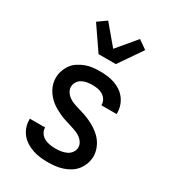

<svg xmlns="http://www.w3.org/2000/svg" viewBox="-189 -873 878 981"><g transform="rotate(30 250.0 -382.5)"><path d="M249 8Q227 8 205 5.5Q183 3 162 -4Q141 -11 122 -22.5Q103 -34 89 -51Q75 -68 67.5 -89Q60 -110 60 -132V-139H150V-136Q150 -120 160 -106Q170 -92 185 -84.5Q200 -77 216.5 -74.5Q233 -72 249 -72Q265 -72 281.5 -74.5Q298 -77 313 -84Q328 -91 338 -105Q348 -119 348 -135Q348 -152 338 -166Q328 -180 313.5 -189Q299 -198 283 -203.5Q267 -209 251 -214Q235 -219 219 -224Q203 -229 188 -236Q173 -243 158 -251.5Q143 -260 130 -270.5Q117 -281 106 -294Q95 -307 87 -321.5Q79 -336 74.5 -352.5Q70 -369 70 -386Q70 -407 77 -428Q84 -449 96.5 -466.5Q109 -484 127.5 -496Q146 -508 166 -515.5Q186 -523 207.5 -525.5Q229 -528 251 -528Q272 -528 293.5 -525.5Q315 -523 335.5 -516Q356 -509 374 -497Q392 -485 405 -468Q418 -451 425 -430Q432 -409 432 -388V-381H342V-384Q342 -400 333.5 -413.5Q325 -427 311.5 -435Q298 -443 282.5 -445.5Q267 -448 251 -448Q235 -448 220 -445.5Q205 -443 191 -435.5Q177 -428 168.5 -414.5Q160 -401 160 -385Q160 -369 170 -354.5Q180 -340 194 -331Q208 -322 224 -316.5Q240 -311 256 -306.5Q272 -302 288 -296.5Q304 -291 319.5 -284Q335 -277 349.5 -268.5Q364 -260 377.5 -249.5Q391 -239 402 -226.5Q413 -214 421 -199Q429 -184 433.5 -168Q438 -152 438 -135Q438 -113 430.5 -91.5Q423 -70 409.5 -52.5Q396 -35 377 -23Q358 -11 336.5 -4Q315 3 293 5.5Q271 8 249 8ZM199 -600 105 -737 156 -773 250 -661 344 -773 395 -737 301 -600Z"/></g></svg>

Font: Iosevka Term Curly Medium
Style: Regular
Weight: 500
Designer: Belleve Invis
Foundry: Belleve Invis
Version: Version 32.3.0